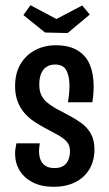

<svg xmlns="http://www.w3.org/2000/svg" viewBox="-20 -708 418 738"><path d="M187 10Q139 10 106 -7Q73 -24 55.5 -52.5Q38 -81 38 -118Q38 -128 39.5 -137.5Q41 -147 43 -157H133Q132 -150 131 -142.5Q130 -135 130 -128Q130 -109 135.5 -94.5Q141 -80 154 -71Q167 -62 190 -62Q211 -62 224 -70.5Q237 -79 243 -94Q249 -109 249 -128Q249 -150 236 -164Q223 -178 201 -190Q179 -202 153 -216Q132 -227 111 -241Q90 -255 74 -273.5Q58 -292 48 -317.5Q38 -343 38 -376Q38 -427 59 -462Q80 -497 115.5 -515.5Q151 -534 194 -534Q246 -534 278.5 -514Q311 -494 325.5 -459Q340 -424 340 -376Q340 -367 339.5 -357Q339 -347 338 -336.5Q337 -326 335 -315H241Q244 -332 245.5 -348Q247 -364 247 -379Q247 -415 235 -437.5Q223 -460 192 -460Q173 -460 159.5 -451.5Q146 -443 138.5 -426Q131 -409 131 -383Q131 -359 138.5 -343Q146 -327 160 -315Q174 -303 193 -292Q217 -279 243 -265.5Q269 -252 292 -235.5Q315 -219 329 -194.5Q343 -170 343 -134Q343 -89 323 -56.5Q303 -24 268 -7Q233 10 187 10ZM240 -581 153 -583 70 -650 97 -688 197 -635 296 -687 325 -652Z"/></svg>

Font: Truculenta SemiBold
Style: Regular
Weight: 600
Version: Version 1.002